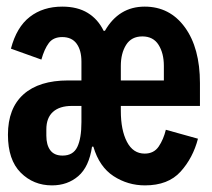

<svg xmlns="http://www.w3.org/2000/svg" viewBox="-20 -548 640 580"><path d="M137 12Q81 12 42.5 -26.5Q4 -65 4 -141Q4 -221 51 -263Q98 -305 186 -305H226V-362Q226 -396 211.5 -416Q197 -436 168 -436Q141 -436 127.5 -418Q114 -400 105 -368L13 -401Q30 -466 70 -497Q110 -528 168 -528Q214 -528 245 -509Q276 -490 293 -455H297Q339 -528 417 -528Q493 -528 538.5 -465.5Q584 -403 584 -297V-228H345V-213Q345 -155 363.5 -119.5Q382 -84 417 -84Q445 -84 459.5 -105.5Q474 -127 481 -156L578 -129Q563 -71 525.5 -29.5Q488 12 418 12Q366 12 323 -16Q280 -44 262 -105H258Q249 -44 216.5 -16Q184 12 137 12ZM410 -438Q377 -438 361 -412.5Q345 -387 345 -349V-305H475V-349Q475 -387 459 -412.5Q443 -438 410 -438ZM169 -78Q201 -78 213.5 -104Q226 -130 226 -179V-228H197Q160 -228 140 -210Q120 -192 120 -157V-138Q120 -110 132 -94Q144 -78 169 -78Z"/></svg>

Font: Lilex Nerd Font
Style: Bold
Weight: 700
Designer: Mike Abbink, Paul van der Laan, Pieter van Rosmalen, Mikhael Khrustik
Foundry: Mikhael Khrustik
Version: Version 2.400; ttfautohint (v1.8.4.7-5d5b);Nerd Fonts 3.3.0